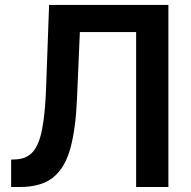

<svg xmlns="http://www.w3.org/2000/svg" viewBox="-20 -747 764 767"><path d="M652.7 0H523.8V-619H299L287.6 -353.7Q282.7 -234.4 261.5 -155.9Q240.4 -77.4 192.8 -38.7Q145.2 0 60 0H24.5V-109.4L45.1 -110.4Q87 -112.9 111.5 -140.6Q136 -168.3 148.1 -229.9Q160.2 -291.5 164.1 -394.5L176.1 -727.3H652.7Z"/></svg>

Font: Linik Sans SemiBold
Style: Regular
Weight: 600
Designer: Rasmus Andersson (font), Cristiano Sobral (main changes)
Foundry: rsms
Version: Version 3.018;June 1, 2022;FontCreator 14.0.0.2814 64-bit; t